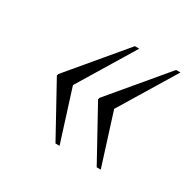

<svg xmlns="http://www.w3.org/2000/svg" viewBox="-93 -557 583 573"><g transform="rotate(30 198.0 -270.0)"><path d="M302 -85 204 -263 206 -269 362 -455H377L260 -262L316 -85ZM160 -85 62 -263 64 -269 220 -455H235L118 -262L174 -85Z"/></g></svg>

Font: Noto Serif Display ExtraCondensed Light
Style: Italic
Weight: 300
Width: 2
Italic angle: -12°
Designer: Monotype Design Team
Foundry: Monotype Imaging Inc.
Version: Version 2.009